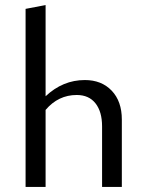

<svg xmlns="http://www.w3.org/2000/svg" viewBox="-20 -738 578 758"><path d="M315 -422Q381 -422 421 -380Q461 -338 461 -266V0H383V-239Q383 -297 357 -330Q331 -363 283 -363Q210 -363 160 -304V0H81V-703L160 -718V-358Q228 -422 315 -422Z"/></svg>

Font: EauTest Medium
Style: Regular
Weight: 500
Designer: Christian Thalmann (Catharsis Fonts)
Version: Version 0.001;PS 000.001;hotconv 1.0.88;makeotf.lib2.5.64775